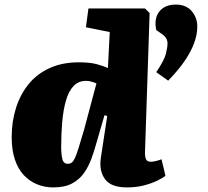

<svg xmlns="http://www.w3.org/2000/svg" viewBox="-20 -804 907 838"><path d="M613 -144Q612 -123 616.5 -110.5Q621 -98 638 -98Q648 -98 662 -101.5Q676 -105 685 -109L702 -37Q692 -28 667.5 -16Q643 -4 609 5Q575 14 534 14Q464 14 438 -22.5Q412 -59 420 -114L448 -298L436 -301L402 -184Q392 -147 379 -111.5Q366 -76 346 -48Q326 -20 294 -3Q262 14 212 14Q175 14 142 0.5Q109 -13 84 -39.5Q59 -66 45 -107.5Q31 -149 31 -206Q31 -274 50 -333.5Q69 -393 105.5 -437.5Q142 -482 197 -507Q252 -532 324 -532Q372 -532 402 -524Q432 -516 451 -507L459 -664L355 -685L366 -767H613L633 -747ZM276 -89Q285 -89 292 -93.5Q299 -98 306 -112Q313 -126 322.5 -156.5Q332 -187 347 -238L401 -440Q394 -443 386.5 -445.5Q379 -448 371.5 -449.5Q364 -451 355 -451Q322 -451 300.5 -428Q279 -405 267.5 -364Q256 -323 251.5 -271Q247 -219 247 -162Q247 -132 252 -110.5Q257 -89 276 -89ZM714 -452 662 -489Q697 -541 704 -569Q711 -597 711 -613Q712 -622 707 -633.5Q702 -645 686 -656L662 -673Q655 -704 662.5 -729Q670 -754 691.5 -769Q713 -784 747 -784Q793 -784 817.5 -754.5Q842 -725 841 -686Q841 -655 828 -618Q815 -581 787 -539.5Q759 -498 714 -452Z"/></svg>

Font: Literata 18pt Black
Style: Italic
Weight: 900
Italic angle: -2°
Designer: Latin by Veronika Burian and Jose Scaglione. Greek by Irene Vlachou. Cyrillic by Vera Evstafieva
Foundry: TypeTogether
Version: Version 3.103;gftools[0.9.29]